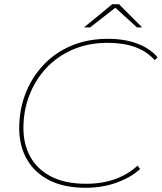

<svg xmlns="http://www.w3.org/2000/svg" viewBox="-20 -887 767 910"><path d="M386 3Q284 3 214 -32.5Q144 -68 107.5 -132Q71 -196 71 -280Q71 -364 99.5 -440Q128 -516 182.5 -575.5Q237 -635 315 -669Q393 -703 492 -703Q571 -703 631.5 -680Q692 -657 727 -615L713 -602Q677 -643 621.5 -663.5Q566 -684 490 -684Q399 -684 325 -652Q251 -620 199 -564Q147 -508 119 -435Q91 -362 91 -280Q91 -202 124.5 -142.5Q158 -83 224 -49.5Q290 -16 388 -16Q465 -16 526.5 -38.5Q588 -61 632 -102L644 -86Q601 -46 533 -21.5Q465 3 386 3ZM378 -757 512 -867H544L654 -757H629L524 -853H530L407 -757Z"/></svg>

Font: Montserrat Thin Thin
Style: Italic
Weight: 250
Italic angle: -11.3°
Version: Version 9.000